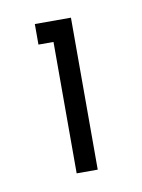

<svg xmlns="http://www.w3.org/2000/svg" viewBox="-48 -741 279 377"><g transform="rotate(-10 91.5 -552.5)"><path d="M46 -663V-704H118V-401H76V-663Z"/></g></svg>

Font: JosefinSans
Style: SemiBold
Weight: 600
Designer: Santiago Orozco
Foundry: Typemade
Version: Version 1.0 ; ttfautohint (v1.3)